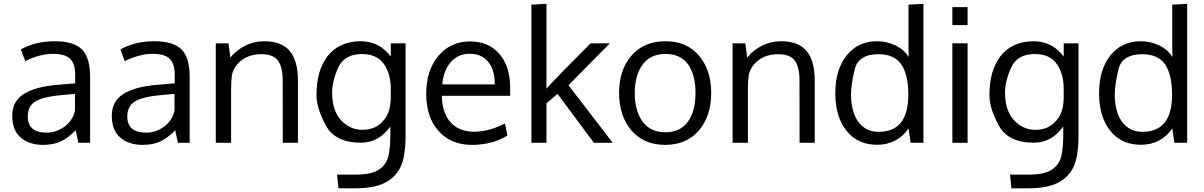

<svg xmlns="http://www.w3.org/2000/svg" viewBox="-20 -769 6485 1034"><path d="M465.3 -354.5V0H401.9Q394.5 -31.2 387.7 -67.4Q343.3 -22.9 304.2 -5.9Q265.1 11.2 212.4 11.2Q137.2 11.2 91.6 -28.1Q45.9 -67.4 45.9 -145.5Q45.9 -223.6 108.2 -262.9Q170.4 -302.2 287.6 -312Q303.7 -313.5 336.2 -316.2Q368.7 -318.8 384.8 -320.3V-367.7Q384.8 -424.3 358.4 -451.7Q332 -479 264.2 -479Q196.3 -479 115.7 -439.9L92.3 -502.9Q170.9 -546.9 273.9 -546.9Q377 -546.9 421.1 -503.2Q465.3 -459.5 465.3 -354.5ZM129.4 -141.6Q129.4 -54.7 231.4 -54.7Q282.7 -54.7 326.9 -86.7Q371.1 -118.7 383.8 -172.9V-263.2Q381.3 -263.2 354.2 -260.7Q327.1 -258.3 318.8 -257.8Q212.9 -248.5 171.1 -223.1Q129.4 -197.8 129.4 -141.6Z M1001.5 -354.5V0H938Q930.7 -31.2 923.8 -67.4Q879.4 -22.9 840.3 -5.9Q801.3 11.2 748.5 11.2Q673.3 11.2 627.7 -28.1Q582 -67.4 582 -145.5Q582 -223.6 644.3 -262.9Q706.5 -302.2 823.7 -312Q839.8 -313.5 872.3 -316.2Q904.8 -318.8 920.9 -320.3V-367.7Q920.9 -424.3 894.5 -451.7Q868.2 -479 800.3 -479Q732.4 -479 651.9 -439.9L628.4 -502.9Q707 -546.9 810.1 -546.9Q913.1 -546.9 957.3 -503.2Q1001.5 -459.5 1001.5 -354.5ZM665.5 -141.6Q665.5 -54.7 767.6 -54.7Q818.8 -54.7 863 -86.7Q907.2 -118.7 919.9 -172.9V-263.2Q917.5 -263.2 890.4 -260.7Q863.3 -258.3 855 -257.8Q749 -248.5 707.3 -223.1Q665.5 -197.8 665.5 -141.6Z M1142.1 0V-535.6H1210.4L1220.7 -459Q1252.4 -498.5 1300 -522.7Q1347.7 -546.9 1402.8 -546.9Q1495.6 -546.9 1540 -494.9Q1584.5 -442.9 1584.5 -335V0H1502.9Q1502.9 -322.3 1502.4 -345.2Q1500.5 -413.6 1474.9 -445.3Q1449.2 -477.1 1387.7 -477.1Q1326.2 -477.1 1284.2 -446.8Q1242.2 -416.5 1229.5 -368.2Q1224.6 -335.4 1224.6 -293V0Z M2082 -87.9Q2021 -0.5 1922.9 -0.5Q1785.2 -0.5 1734.9 -93.3Q1684.6 -186 1684.6 -255.4Q1684.6 -324.7 1699 -374.5Q1713.4 -424.3 1741.7 -463.4Q1770 -502.4 1816.2 -524.7Q1862.3 -546.9 1921.9 -546.9Q2022.9 -546.9 2084.5 -464.4V-535.6H2164.1V-38.6Q2164.1 76.2 2136.2 132.1Q2108.4 188 2050.5 216.6Q1992.7 245.1 1893.1 245.1H1802.7L1795.4 171.4H1895Q1980 171.4 2019.8 145.3Q2059.6 119.1 2070.8 74.7Q2082 30.3 2082 -40.5ZM2084.5 -252V-291.5Q2084.5 -371.6 2047.1 -424.8Q2009.8 -478 1928.7 -478Q1834.5 -478 1801.5 -405Q1768.6 -332 1768.6 -270.5Q1768.6 -174.3 1816.4 -122.1Q1864.3 -69.8 1932.6 -69.8Q1969.7 -69.8 2001 -84.5Q2032.2 -99.1 2058.3 -137.7Q2084.5 -176.3 2084.5 -252Z M2699.7 -104.5 2712.4 -38.6Q2630.4 11.2 2520 11.2Q2409.7 11.2 2342.5 -62.7Q2275.4 -136.7 2275.4 -263.7Q2275.4 -390.6 2340.6 -467.8Q2405.8 -544.9 2508.3 -545.9Q2610.8 -546.9 2669.2 -478.8Q2727.5 -410.6 2727.5 -296.9L2727.1 -252.9H2359.4Q2360.8 -161.6 2406.5 -110.6Q2452.1 -59.6 2533.2 -59.6Q2614.3 -59.6 2699.7 -104.5ZM2361.8 -314.5H2644.5Q2644.5 -394 2608.6 -436.8Q2572.8 -479.5 2510.3 -479.5Q2447.8 -479.5 2408.2 -435.3Q2368.7 -391.1 2361.8 -314.5Z M2841.8 0V-743.7L2922.9 -748.5V-291Q2925.8 -293.9 2942.9 -314Q2960 -334 3160.6 -535.6H3264.2L3041.5 -310.1L3279.8 0H3178.2L2982.4 -263.7L2922.9 -212.4V0Z M3744.6 -469.2Q3810.1 -391.6 3810.1 -267.6Q3810.1 -143.6 3743.7 -66.2Q3677.2 11.2 3562 11.2Q3446.8 11.2 3380.4 -66.7Q3314 -144.5 3314 -268.6Q3314 -392.6 3380.9 -469.7Q3447.8 -546.9 3563.5 -546.9Q3679.2 -546.9 3744.6 -469.2ZM3440.7 -420.9Q3398.4 -363.3 3398.4 -267.6Q3398.4 -171.9 3440.7 -114.3Q3482.9 -56.6 3563.5 -56.6Q3644 -56.6 3684.8 -113.8Q3725.6 -170.9 3725.6 -268.6Q3725.6 -366.2 3685.3 -422.4Q3645 -478.5 3564 -478.5Q3482.9 -478.5 3440.7 -420.9Z M3925.3 0V-535.6H3993.7L4003.9 -459Q4035.6 -498.5 4083.3 -522.7Q4130.9 -546.9 4186 -546.9Q4278.8 -546.9 4323.2 -494.9Q4367.7 -442.9 4367.7 -335V0H4286.1Q4286.1 -322.3 4285.6 -345.2Q4283.7 -413.6 4258.1 -445.3Q4232.4 -477.1 4170.9 -477.1Q4109.4 -477.1 4067.4 -446.8Q4025.4 -416.5 4012.7 -368.2Q4007.8 -335.4 4007.8 -293V0Z M4704.6 10.7Q4598.6 10.7 4538.6 -64.7Q4478.5 -140.1 4478.5 -267.1Q4478.5 -394 4539.6 -470.5Q4600.6 -546.9 4703.1 -546.9Q4756.3 -546.9 4803.5 -523.7Q4850.6 -500.5 4874 -461.4L4872.6 -507.8V-743.7L4953.1 -748.5V0H4883.8L4873 -77.6Q4846.7 -37.1 4802.7 -13.2Q4758.8 10.7 4704.6 10.7ZM4712.4 -59.1Q4871.6 -59.1 4871.6 -258.8Q4871.6 -367.2 4833.7 -422.1Q4795.9 -477.1 4711.4 -477.1Q4602.5 -477.1 4582.8 -394.8Q4563 -312.5 4563 -258.8Q4563 -205.1 4578.4 -159.4Q4593.8 -113.8 4627.9 -86.4Q4662.1 -59.1 4712.4 -59.1Z M5190.9 -730.5V-633.8H5108.9V-730.5ZM5190.9 -535.6V0H5108.9V-535.6Z M5706.1 -87.9Q5645 -0.5 5546.9 -0.5Q5409.2 -0.5 5358.9 -93.3Q5308.6 -186 5308.6 -255.4Q5308.6 -324.7 5323 -374.5Q5337.4 -424.3 5365.7 -463.4Q5394 -502.4 5440.2 -524.7Q5486.3 -546.9 5545.9 -546.9Q5647 -546.9 5708.5 -464.4V-535.6H5788.1V-38.6Q5788.1 76.2 5760.3 132.1Q5732.4 188 5674.6 216.6Q5616.7 245.1 5517.1 245.1H5426.8L5419.4 171.4H5519Q5604 171.4 5643.8 145.3Q5683.6 119.1 5694.8 74.7Q5706.1 30.3 5706.1 -40.5ZM5708.5 -252V-291.5Q5708.5 -371.6 5671.1 -424.8Q5633.8 -478 5552.7 -478Q5458.5 -478 5425.5 -405Q5392.6 -332 5392.6 -270.5Q5392.6 -174.3 5440.4 -122.1Q5488.3 -69.8 5556.6 -69.8Q5593.8 -69.8 5625 -84.5Q5656.2 -99.1 5682.4 -137.7Q5708.5 -176.3 5708.5 -252Z M6125 10.7Q6019 10.7 5959 -64.7Q5898.9 -140.1 5898.9 -267.1Q5898.9 -394 5960 -470.5Q6021 -546.9 6123.5 -546.9Q6176.8 -546.9 6223.9 -523.7Q6271 -500.5 6294.4 -461.4L6293 -507.8V-743.7L6373.5 -748.5V0H6304.2L6293.5 -77.6Q6267.1 -37.1 6223.1 -13.2Q6179.2 10.7 6125 10.7ZM6132.8 -59.1Q6292 -59.1 6292 -258.8Q6292 -367.2 6254.2 -422.1Q6216.3 -477.1 6131.8 -477.1Q6022.9 -477.1 6003.2 -394.8Q5983.4 -312.5 5983.4 -258.8Q5983.4 -205.1 5998.8 -159.4Q6014.2 -113.8 6048.3 -86.4Q6082.5 -59.1 6132.8 -59.1Z"/></svg>

Font: Oxygen-Regular
Style: Regular
Weight: 400
Designer: Vernon Adams
Foundry: Vernon Adams
Version: Version Release 0.2.3 webfont; ttfautohint (v0.93.3-1d66) -l